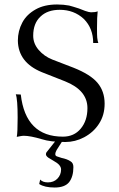

<svg xmlns="http://www.w3.org/2000/svg" viewBox="-20 -627 532 861"><path d="M73.2 -203.1Q94.7 -14.2 262.2 -14.2Q312 -14.2 341.8 -49.8Q372.1 -85.9 372.1 -142.1Q372.1 -222.2 272 -262.2L168 -303.2Q61.5 -346.7 60.1 -444.8Q60.1 -488.3 80.1 -525.9Q99.1 -562 140.1 -585Q179.2 -606.9 235.8 -606.9Q264.6 -606.9 290 -602.1Q305.7 -598.1 334 -588.9Q341.3 -586.4 361.8 -578.1Q379.9 -571.8 388.2 -571.8Q407.7 -571.8 418 -576.2Q415 -551.8 415 -501Q415 -466.8 416 -458Q418 -440.9 420.9 -434.1H397.9Q397.9 -500 356 -542Q312 -583 248 -583Q193.4 -583 162.1 -553.2Q128.9 -522.9 128.9 -466.8Q128.9 -432.1 152.8 -403.8Q177.7 -374.5 214.8 -359.9L310.1 -323.2Q385.7 -293 417 -255.9Q449.2 -217.8 449.2 -162.1Q449.2 -110.4 423.8 -71.8Q399.4 -33.7 356.9 -11.2Q316.9 9.8 272.9 9.8Q205.6 9.8 167 -2.9Q115.7 -18.1 86.9 -18.1Q79.6 -18.1 69.8 -16.1Q61 -14.6 55.2 -13.2Q59.1 -32.2 59.1 -99.1Q59.1 -181.6 50.8 -204.1ZM160.2 178.2Q171.4 190.9 194.8 190.9Q220.7 190.9 236.8 174.8Q253.9 157.7 253.9 132.8Q253.9 112.3 220.2 94.2L196.8 80.1Q186 72.3 186 64.9Q186 57.6 191.9 51.8L232.9 0H263.2L233.9 45.9Q228 56.2 228 64.9Q228 71.3 234.9 74.2Q237.8 75.7 255.9 81.1Q281.7 86.4 295.9 96.2Q309.1 103.5 309.1 122.1Q309.1 165 290 189.9Q270.5 213.9 225.1 213.9Q179.7 213.9 155.8 198.2Z"/></svg>

Font: Unna Light
Style: Regular
Weight: 300
Designer: Jorge de Buen Unna
Foundry: Omnibus-Type
Version: Version 2.007;PS 002.007;hotconv 1.0.88;makeotf.lib2.5.64775